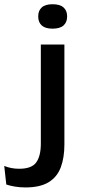

<svg xmlns="http://www.w3.org/2000/svg" viewBox="-84 -684 398 884"><path d="M104 -86V-479H212.5V-86ZM158 -552Q124.5 -552 108.2 -566.8Q92 -581.5 92 -607.5V-609.5Q92 -635 108.2 -649.8Q124.5 -664.5 158 -664.5Q192 -664.5 208.5 -649.8Q225 -635 225 -609.5V-607.5Q225 -581.5 208.5 -566.8Q192 -552 158 -552ZM33 179Q7 179 -16 175Q-39 171 -55 165.5L-64.5 80Q-48.5 86.5 -31.2 89.8Q-14 93 4.5 93Q62 93 83 63.5Q104 34 104 -22.5V-134H212.5V-19Q212.5 42 195.8 86.5Q179 131 139.8 155Q100.5 179 33 179Z"/></svg>

Font: Anek Latin Expanded Medium
Style: Regular
Weight: 500
Width: 7
Designer: Yesha Goshar
Foundry: Ek Type
Version: Version 1.003